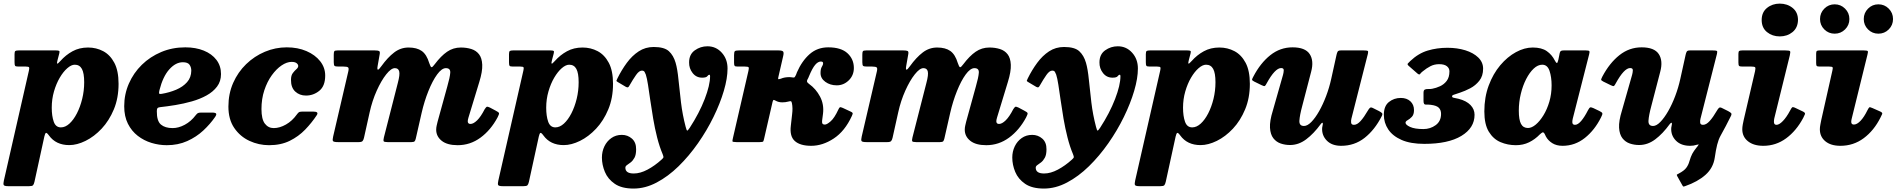

<svg xmlns="http://www.w3.org/2000/svg" viewBox="-70 -806 10757 1089"><path d="M35.5 -520H248Q261.5 -520 265.5 -517.2Q269.5 -514.5 266 -502L256.5 -466Q252 -449 254.2 -445.5Q256.5 -442 272.5 -460Q302.5 -494 341.2 -515.2Q380 -536.5 429.5 -536.5Q476 -536.5 515.2 -515.8Q554.5 -495 578.5 -449.8Q602.5 -404.5 602.5 -330.5Q602.5 -250 575.8 -185.8Q549 -121.5 506.5 -76.2Q464 -31 415.2 -7Q366.5 17 323 17Q247 17 207.5 -38Q195 -55 190.2 -52Q185.5 -49 181.5 -31.5L125.5 225Q122 240 117 245Q112 250 94.5 250H-22.5Q-46.5 250 -49.2 242.8Q-52 235.5 -48 218L94 -405.5Q97 -418.5 95.2 -423.5Q93.5 -428.5 76 -428.5H34Q18.5 -428.5 15.5 -433Q12.5 -437.5 12.5 -453V-499Q12.5 -513.5 17.2 -516.8Q22 -520 35.5 -520ZM223.5 -195Q223.5 -148 234.8 -115.8Q246 -83.5 275.5 -83.5Q300.5 -83.5 324 -105Q347.5 -126.5 366.2 -163Q385 -199.5 396.2 -245.2Q407.5 -291 407.5 -339.5Q407.5 -391.5 394.5 -415.2Q381.5 -439 354 -439Q334.5 -439 311.8 -419.2Q289 -399.5 269 -365.5Q249 -331.5 236.2 -287.5Q223.5 -243.5 223.5 -195Z M634.5 -203.5Q634.5 -271.5 661 -332Q687.5 -392.5 734.5 -438.5Q781.5 -484.5 844.5 -511Q907.5 -537.5 981 -537.5Q1040 -537.5 1085.8 -519Q1131.5 -500.5 1157.5 -466.5Q1183.5 -432.5 1183.5 -386Q1183.5 -344.5 1161 -314.8Q1138.5 -285 1101.2 -264.5Q1064 -244 1018.2 -231Q972.5 -218 925.2 -210.2Q878 -202.5 836.5 -198Q826 -196.5 822.8 -192Q819.5 -187.5 819.5 -175Q819 -119.5 842.8 -99.5Q866.5 -79.5 909 -79.5Q943 -79.5 978.2 -98.5Q1013.5 -117.5 1040 -152.5Q1046 -160 1051.2 -163.8Q1056.5 -167.5 1071 -167.5H1131.5Q1151.5 -167.5 1155.5 -162Q1159.5 -156.5 1150 -142.5Q1122 -102 1082.8 -65.5Q1043.5 -29 991.8 -5.8Q940 17.5 876 17.5Q832 17.5 789.2 4.5Q746.5 -8.5 711.5 -35.5Q676.5 -62.5 655.5 -104.2Q634.5 -146 634.5 -203.5ZM846 -273.5Q891 -281 929.2 -297.2Q967.5 -313.5 991 -340Q1014.5 -366.5 1015 -405Q1015 -424.5 1005 -438.8Q995 -453 967 -453Q926.5 -453 890.2 -412.5Q854 -372 834.5 -295Q831 -281 832.5 -276.2Q834 -271.5 846 -273.5Z M1774.5 -377.5Q1774.5 -318 1741 -291Q1707.5 -264 1665.5 -264Q1629 -264 1604.5 -286.8Q1580 -309.5 1580.5 -353.5Q1580.5 -378 1590.8 -391.5Q1601 -405 1611 -413.5Q1621 -422 1621.5 -431.5Q1621.5 -440.5 1612.2 -447.8Q1603 -455 1584 -455Q1557 -455 1527.2 -435Q1497.5 -415 1471.5 -379Q1445.5 -343 1429.2 -294Q1413 -245 1413 -187.5Q1413 -130 1432.2 -104.8Q1451.5 -79.5 1482.5 -79.5Q1516.5 -79.5 1552 -99.8Q1587.5 -120 1613.5 -156.5Q1619 -164 1624.2 -168.5Q1629.5 -173 1643.5 -173H1707.5Q1740 -173 1726.5 -152.5Q1698.5 -110 1661 -71Q1623.5 -32 1573.2 -7.2Q1523 17.5 1456 17.5Q1397.5 17.5 1344.8 -7Q1292 -31.5 1258.8 -80Q1225.5 -128.5 1225.5 -201.5Q1225.5 -274.5 1252.5 -335.8Q1279.5 -397 1326.2 -442.2Q1373 -487.5 1432.5 -512.5Q1492 -537.5 1556.5 -537.5Q1619 -537.5 1668.2 -516.2Q1717.5 -495 1746 -458.8Q1774.5 -422.5 1774.5 -377.5Z M1844.5 -520H2056Q2073 -520 2079.8 -516.8Q2086.5 -513.5 2083.5 -498L2072 -432.5Q2064.5 -390 2093 -430.5Q2129 -480.5 2165.8 -508.5Q2202.5 -536.5 2247.5 -536.5Q2294.5 -536.5 2322.2 -516.8Q2350 -497 2364.5 -448.5Q2372 -425.5 2377.5 -424.8Q2383 -424 2396 -442Q2431 -488.5 2465.8 -512.5Q2500.5 -536.5 2544 -536.5Q2576 -536.5 2603.2 -528Q2630.5 -519.5 2647 -498.2Q2663.5 -477 2665.2 -438.8Q2667 -400.5 2648.5 -341L2587 -139Q2583 -125.5 2583 -118.5Q2583 -103 2598.5 -103Q2615 -103 2636 -123.2Q2657 -143.5 2679 -186.5Q2687.5 -199.5 2691.5 -200.8Q2695.5 -202 2708.5 -196L2740.5 -179Q2758.5 -170 2760.2 -164.5Q2762 -159 2752 -140Q2713.5 -68 2655.2 -25.2Q2597 17.5 2526 17.5Q2466.5 17.5 2435.2 -7.5Q2404 -32.5 2404 -70.5Q2404 -82 2406.8 -94Q2409.5 -106 2412 -116L2467 -315.5Q2482 -367.5 2483.8 -393.5Q2485.5 -419.5 2459 -419.5Q2435.5 -419.5 2409.2 -383.5Q2383 -347.5 2359.8 -289.5Q2336.5 -231.5 2321.5 -166L2288.5 -21Q2286 -9.5 2281.8 -4.8Q2277.5 0 2263.5 0H2128Q2108.5 0 2106 -5.2Q2103.5 -10.5 2107.5 -27L2186.5 -336Q2199 -383 2194.2 -401.2Q2189.5 -419.5 2169.5 -419.5Q2148.5 -419.5 2120.5 -384.2Q2092.5 -349 2066.8 -291.8Q2041 -234.5 2026.5 -168.5L1994.5 -24.5Q1991.5 -11.5 1986.2 -5.8Q1981 0 1964.5 0H1847Q1822 0 1818.5 -6.2Q1815 -12.5 1819.5 -31.5L1905.5 -401Q1909.5 -418 1904.8 -423.2Q1900 -428.5 1878 -428.5H1850.5Q1833 -428.5 1828 -432Q1823 -435.5 1823 -453V-495Q1823 -510.5 1826 -515.2Q1829 -520 1844.5 -520Z M2840 -520H3052.5Q3066 -520 3070 -517.2Q3074 -514.5 3070.5 -502L3061 -466Q3056.5 -449 3058.8 -445.5Q3061 -442 3077 -460Q3107 -494 3145.8 -515.2Q3184.5 -536.5 3234 -536.5Q3280.5 -536.5 3319.8 -515.8Q3359 -495 3383 -449.8Q3407 -404.5 3407 -330.5Q3407 -250 3380.2 -185.8Q3353.5 -121.5 3311 -76.2Q3268.5 -31 3219.8 -7Q3171 17 3127.5 17Q3051.5 17 3012 -38Q2999.5 -55 2994.8 -52Q2990 -49 2986 -31.5L2930 225Q2926.5 240 2921.5 245Q2916.5 250 2899 250H2782Q2758 250 2755.2 242.8Q2752.5 235.5 2756.5 218L2898.5 -405.5Q2901.5 -418.5 2899.8 -423.5Q2898 -428.5 2880.5 -428.5H2838.5Q2823 -428.5 2820 -433Q2817 -437.5 2817 -453V-499Q2817 -513.5 2821.8 -516.8Q2826.5 -520 2840 -520ZM3028 -195Q3028 -148 3039.2 -115.8Q3050.5 -83.5 3080 -83.5Q3105 -83.5 3128.5 -105Q3152 -126.5 3170.8 -163Q3189.5 -199.5 3200.8 -245.2Q3212 -291 3212 -339.5Q3212 -391.5 3199 -415.2Q3186 -439 3158.5 -439Q3139 -439 3116.2 -419.2Q3093.5 -399.5 3073.5 -365.5Q3053.5 -331.5 3040.8 -287.5Q3028 -243.5 3028 -195Z M3912.5 -365.5Q3879 -365.5 3858.5 -391.8Q3838 -418 3838.5 -452Q3838.5 -497.5 3870.8 -520.5Q3903 -543.5 3942.5 -543.5Q3991 -543.5 4023.8 -507.2Q4056.5 -471 4056.5 -417.5Q4056.5 -362 4035.5 -290.8Q4014.5 -219.5 3977 -142.8Q3939.5 -66 3889 6.2Q3838.5 78.5 3779 136.8Q3719.5 195 3654.5 229.2Q3589.5 263.5 3523.5 263.5Q3456 263.5 3416.8 236.5Q3377.5 209.5 3360.8 169Q3344 128.5 3344 87.5Q3344 53.5 3358 24.2Q3372 -5 3397.5 -23Q3423 -41 3457 -41Q3490 -41 3514.2 -19.8Q3538.5 1.5 3538 41Q3538 71.5 3528.8 88.5Q3519.5 105.5 3507.5 114.8Q3495.5 124 3486.5 130Q3477.5 136 3477 144.5Q3476.5 178 3524.5 178Q3561.5 178 3602.8 156Q3644 134 3682 99.5Q3692 90.5 3693 86.5Q3694 82.5 3688.5 68.5Q3670.5 26 3657.2 -26.2Q3644 -78.5 3634.8 -132.8Q3625.5 -187 3618.5 -236.5Q3611.5 -286 3605.5 -324.5Q3599.5 -363 3593 -383Q3590 -390.5 3586 -398Q3582 -405.5 3570.5 -405.5Q3555 -405.5 3537.8 -381Q3520.5 -356.5 3500 -320.5Q3496 -313 3492.2 -311Q3488.5 -309 3480.5 -313L3435 -340Q3425.5 -345 3426.5 -348.8Q3427.5 -352.5 3432 -361.5Q3455.5 -409 3485.2 -449.5Q3515 -490 3552.8 -514.8Q3590.5 -539.5 3637.5 -539.5Q3698 -539.5 3724 -515.5Q3750 -491.5 3762 -450Q3772.5 -414 3778.2 -354.8Q3784 -295.5 3792.5 -225.2Q3801 -155 3819 -86.5Q3824.5 -65 3828 -65.2Q3831.5 -65.5 3842 -81Q3896.5 -165 3927 -244.2Q3957.5 -323.5 3957.5 -373.5Q3957.5 -382 3954 -382Q3947.5 -382 3941.8 -373.8Q3936 -365.5 3912.5 -365.5Z M4761.5 -148Q4722 -62 4659 -20.5Q4596 21 4531 21Q4468.5 21 4438.2 -6Q4408 -33 4415.5 -93L4423 -160Q4425 -175 4424.8 -191.2Q4424.5 -207.5 4421.5 -221.5Q4419.5 -231.5 4415 -232Q4410.5 -232.5 4399.5 -229.5Q4385 -225.5 4367 -225.5Q4345.5 -225.5 4329 -235Q4319.5 -240.5 4317 -238.8Q4314.5 -237 4312 -228.5L4264.5 -22Q4261.5 -8 4259 -4Q4256.5 0 4239 0H4107Q4084.5 0 4084.2 -5Q4084 -10 4088 -27L4175 -404Q4178.5 -419.5 4176.2 -424Q4174 -428.5 4154 -428.5H4114Q4100 -428.5 4096.8 -432.5Q4093.5 -436.5 4093.5 -450V-493.5Q4093.5 -511.5 4098.2 -515.8Q4103 -520 4120.5 -520H4346Q4366 -520 4371.5 -514Q4377 -508 4372 -487.5L4346 -374.5Q4343.5 -364.5 4343.5 -359.2Q4343.5 -354 4358.5 -359.5Q4370 -364.5 4382 -366.5Q4394 -368.5 4405.5 -368.5Q4416 -368.5 4423.5 -367Q4433 -365.5 4435.5 -367Q4438 -368.5 4442 -376Q4446.5 -384 4450 -395.5Q4478.5 -460.5 4522.2 -499Q4566 -537.5 4627.5 -537.5Q4700.5 -537.5 4736.8 -504Q4773 -470.5 4773 -420.5Q4773 -378.5 4744 -350.2Q4715 -322 4676 -322Q4638.5 -322 4611.2 -341.8Q4584 -361.5 4584 -391.5Q4584 -415.5 4591.2 -426.8Q4598.5 -438 4598.5 -447.5Q4598.5 -453.5 4594.5 -455.2Q4590.5 -457 4585.5 -457Q4569.5 -457 4553.5 -438.2Q4537.5 -419.5 4518.5 -373.5Q4517 -368.5 4514.5 -363.8Q4512 -359 4509.5 -354.5Q4506 -347.5 4507.5 -342.2Q4509 -337 4519.5 -329.5Q4558 -302 4581.2 -258Q4604.5 -214 4598 -161L4593 -122.5Q4591.5 -111.5 4594.5 -105.5Q4597.5 -99.5 4609 -99.5Q4620 -99.5 4641.2 -117.8Q4662.5 -136 4685.5 -185.5Q4690 -195.5 4693.8 -197.5Q4697.5 -199.5 4710 -194L4754 -173.5Q4764.5 -169 4766 -164.8Q4767.5 -160.5 4761.5 -148Z M4842.5 -520H5054Q5071 -520 5077.8 -516.8Q5084.5 -513.5 5081.5 -498L5070 -432.5Q5062.5 -390 5091 -430.5Q5127 -480.5 5163.8 -508.5Q5200.5 -536.5 5245.5 -536.5Q5292.5 -536.5 5320.2 -516.8Q5348 -497 5362.5 -448.5Q5370 -425.5 5375.5 -424.8Q5381 -424 5394 -442Q5429 -488.5 5463.8 -512.5Q5498.5 -536.5 5542 -536.5Q5574 -536.5 5601.2 -528Q5628.5 -519.5 5645 -498.2Q5661.5 -477 5663.2 -438.8Q5665 -400.5 5646.5 -341L5585 -139Q5581 -125.5 5581 -118.5Q5581 -103 5596.5 -103Q5613 -103 5634 -123.2Q5655 -143.5 5677 -186.5Q5685.5 -199.5 5689.5 -200.8Q5693.5 -202 5706.5 -196L5738.5 -179Q5756.5 -170 5758.2 -164.5Q5760 -159 5750 -140Q5711.5 -68 5653.2 -25.2Q5595 17.5 5524 17.5Q5464.5 17.5 5433.2 -7.5Q5402 -32.5 5402 -70.5Q5402 -82 5404.8 -94Q5407.5 -106 5410 -116L5465 -315.5Q5480 -367.5 5481.8 -393.5Q5483.5 -419.5 5457 -419.5Q5433.5 -419.5 5407.2 -383.5Q5381 -347.5 5357.8 -289.5Q5334.5 -231.5 5319.5 -166L5286.5 -21Q5284 -9.5 5279.8 -4.8Q5275.5 0 5261.5 0H5126Q5106.5 0 5104 -5.2Q5101.5 -10.5 5105.5 -27L5184.5 -336Q5197 -383 5192.2 -401.2Q5187.5 -419.5 5167.5 -419.5Q5146.5 -419.5 5118.5 -384.2Q5090.5 -349 5064.8 -291.8Q5039 -234.5 5024.5 -168.5L4992.5 -24.5Q4989.5 -11.5 4984.2 -5.8Q4979 0 4962.5 0H4845Q4820 0 4816.5 -6.2Q4813 -12.5 4817.5 -31.5L4903.5 -401Q4907.5 -418 4902.8 -423.2Q4898 -428.5 4876 -428.5H4848.5Q4831 -428.5 4826 -432Q4821 -435.5 4821 -453V-495Q4821 -510.5 4824 -515.2Q4827 -520 4842.5 -520Z M6240 -365.5Q6206.5 -365.5 6186 -391.8Q6165.5 -418 6166 -452Q6166 -497.5 6198.2 -520.5Q6230.5 -543.5 6270 -543.5Q6318.5 -543.5 6351.2 -507.2Q6384 -471 6384 -417.5Q6384 -362 6363 -290.8Q6342 -219.5 6304.5 -142.8Q6267 -66 6216.5 6.2Q6166 78.5 6106.5 136.8Q6047 195 5982 229.2Q5917 263.5 5851 263.5Q5783.5 263.5 5744.2 236.5Q5705 209.5 5688.2 169Q5671.5 128.5 5671.5 87.5Q5671.5 53.5 5685.5 24.2Q5699.5 -5 5725 -23Q5750.5 -41 5784.5 -41Q5817.5 -41 5841.8 -19.8Q5866 1.5 5865.5 41Q5865.5 71.5 5856.2 88.5Q5847 105.5 5835 114.8Q5823 124 5814 130Q5805 136 5804.5 144.5Q5804 178 5852 178Q5889 178 5930.2 156Q5971.5 134 6009.5 99.5Q6019.5 90.5 6020.5 86.5Q6021.5 82.5 6016 68.5Q5998 26 5984.8 -26.2Q5971.5 -78.5 5962.2 -132.8Q5953 -187 5946 -236.5Q5939 -286 5933 -324.5Q5927 -363 5920.5 -383Q5917.5 -390.5 5913.5 -398Q5909.5 -405.5 5898 -405.5Q5882.5 -405.5 5865.2 -381Q5848 -356.5 5827.5 -320.5Q5823.5 -313 5819.8 -311Q5816 -309 5808 -313L5762.5 -340Q5753 -345 5754 -348.8Q5755 -352.5 5759.5 -361.5Q5783 -409 5812.8 -449.5Q5842.5 -490 5880.2 -514.8Q5918 -539.5 5965 -539.5Q6025.5 -539.5 6051.5 -515.5Q6077.5 -491.5 6089.5 -450Q6100 -414 6105.8 -354.8Q6111.5 -295.5 6120 -225.2Q6128.5 -155 6146.5 -86.5Q6152 -65 6155.5 -65.2Q6159 -65.5 6169.5 -81Q6224 -165 6254.5 -244.2Q6285 -323.5 6285 -373.5Q6285 -382 6281.5 -382Q6275 -382 6269.2 -373.8Q6263.5 -365.5 6240 -365.5Z M6452 -520H6664.5Q6678 -520 6682 -517.2Q6686 -514.5 6682.5 -502L6673 -466Q6668.5 -449 6670.8 -445.5Q6673 -442 6689 -460Q6719 -494 6757.8 -515.2Q6796.5 -536.5 6846 -536.5Q6892.5 -536.5 6931.8 -515.8Q6971 -495 6995 -449.8Q7019 -404.5 7019 -330.5Q7019 -250 6992.2 -185.8Q6965.5 -121.5 6923 -76.2Q6880.5 -31 6831.8 -7Q6783 17 6739.5 17Q6663.5 17 6624 -38Q6611.5 -55 6606.8 -52Q6602 -49 6598 -31.5L6542 225Q6538.5 240 6533.5 245Q6528.5 250 6511 250H6394Q6370 250 6367.2 242.8Q6364.5 235.5 6368.5 218L6510.5 -405.5Q6513.5 -418.5 6511.8 -423.5Q6510 -428.5 6492.5 -428.5H6450.5Q6435 -428.5 6432 -433Q6429 -437.5 6429 -453V-499Q6429 -513.5 6433.8 -516.8Q6438.5 -520 6452 -520ZM6640 -195Q6640 -148 6651.2 -115.8Q6662.5 -83.5 6692 -83.5Q6717 -83.5 6740.5 -105Q6764 -126.5 6782.8 -163Q6801.5 -199.5 6812.8 -245.2Q6824 -291 6824 -339.5Q6824 -391.5 6811 -415.2Q6798 -439 6770.5 -439Q6751 -439 6728.2 -419.2Q6705.5 -399.5 6685.5 -365.5Q6665.5 -331.5 6652.8 -287.5Q6640 -243.5 6640 -195Z M7039 -372Q7079 -448.5 7135 -493Q7191 -537.5 7261 -537.5Q7333 -537.5 7358.2 -499.5Q7383.5 -461.5 7366.5 -398.5L7316 -204.5Q7302 -152.5 7300 -122Q7298 -91.5 7326 -91.5Q7345.5 -91.5 7367.8 -114.2Q7390 -137 7411.8 -175.2Q7433.5 -213.5 7451.5 -261Q7469.5 -308.5 7480.5 -358.5L7510.5 -494.5Q7513 -506 7516.8 -513Q7520.5 -520 7535 -520H7664.5Q7682.5 -520 7687.2 -517.5Q7692 -515 7688.5 -501L7595 -133Q7592 -121.5 7593.5 -109.8Q7595 -98 7609.5 -98Q7627.5 -98 7647 -119.5Q7666.5 -141 7688.5 -179Q7694.5 -189.5 7700 -194.2Q7705.5 -199 7716.5 -193.5L7751.5 -176Q7764 -169.5 7768.8 -164.2Q7773.5 -159 7766.5 -146Q7727 -69 7669.8 -24Q7612.5 21 7537 21Q7484.5 21 7455.5 -8.5Q7426.5 -38 7429 -80.5L7433 -102.5Q7433.5 -110 7430 -109.8Q7426.5 -109.5 7421 -102Q7381 -47.5 7338.2 -15.5Q7295.5 16.5 7247 16.5Q7219.5 16.5 7194.2 8Q7169 -0.5 7152.2 -22Q7135.5 -43.5 7133.2 -81.5Q7131 -119.5 7149.5 -179L7207 -381Q7210.5 -393 7211.2 -406.5Q7212 -420 7196.5 -420Q7162 -420 7114.5 -333.5Q7108 -320.5 7103.8 -318.2Q7099.5 -316 7086.5 -322.5L7043.5 -343.5Q7030.5 -350 7031.5 -355Q7032.5 -360 7039 -372Z M7779 -155Q7779 -204.5 7807.8 -227.5Q7836.5 -250.5 7875 -250.5Q7909 -250.5 7929.5 -231.5Q7950 -212.5 7950 -181.5Q7950 -156 7938 -143.5Q7926 -131 7914 -124.5Q7902 -118 7902 -110Q7902 -98 7928 -86Q7954 -74 8003.5 -74Q8042.5 -74 8073 -96.2Q8103.5 -118.5 8103.5 -160Q8103.5 -182 8090.8 -194.8Q8078 -207.5 8045.5 -211.5Q8028.5 -213.5 8016.2 -212.8Q8004 -212 8004 -234V-279.5Q8004 -294.5 8011.5 -298Q8019 -301.5 8030.2 -301Q8041.5 -300.5 8053 -302.5Q8075 -306.5 8097.5 -316.8Q8120 -327 8135.5 -347.2Q8151 -367.5 8151 -401.5Q8151 -419 8136.5 -430.5Q8122 -442 8092.5 -442Q8066 -442 8043.8 -430.8Q8021.5 -419.5 7998.5 -400.5Q7988.5 -392.5 7984.5 -386.2Q7980.5 -380 7969.5 -389L7921.5 -431Q7910.5 -440 7914.8 -445.5Q7919 -451 7928.5 -459.5Q7975 -503.5 8027.8 -519.2Q8080.5 -535 8139.5 -535Q8195 -535 8241 -520.8Q8287 -506.5 8314.5 -479.8Q8342 -453 8342 -416.5Q8342 -375 8320.5 -348Q8299 -321 8268.8 -305.2Q8238.5 -289.5 8212.5 -281Q8181.5 -270.5 8173.8 -268Q8166 -265.5 8166 -259Q8166 -253 8176.8 -251.2Q8187.5 -249.5 8203.5 -245.5Q8247.5 -234 8270.5 -210.2Q8293.5 -186.5 8293.5 -155Q8293.5 -80.5 8218.8 -35.2Q8144 10 8008.5 10Q7930.5 10 7879.8 -12.2Q7829 -34.5 7804 -72Q7779 -109.5 7779 -155Z M9011 -140.5Q8975 -68 8919 -23.5Q8863 21 8792.5 21Q8758 21 8734 5.8Q8710 -9.5 8698 -32Q8695 -39 8692.8 -43Q8690.5 -47 8689 -50Q8684 -57 8679 -55Q8674 -53 8663.5 -43.5Q8636.5 -15.5 8602.8 1Q8569 17.5 8528 17.5Q8481.5 17.5 8440.8 0.2Q8400 -17 8374.5 -58.8Q8349 -100.5 8349 -174Q8349 -254.5 8373.8 -321Q8398.5 -387.5 8439.2 -435.8Q8480 -484 8528.2 -510.2Q8576.5 -536.5 8623.5 -536.5Q8674 -536.5 8703.2 -516Q8732.5 -495.5 8749 -462.5Q8755.5 -450 8760 -448.8Q8764.5 -447.5 8769 -468L8776.5 -505Q8778.5 -513 8782.5 -516.5Q8786.5 -520 8799 -520H8925Q8942 -520 8944.5 -515.8Q8947 -511.5 8943.5 -498L8850.5 -133Q8848 -122.5 8848 -113.5Q8848 -98 8863 -98Q8879.5 -98 8898.5 -120.2Q8917.5 -142.5 8937 -181Q8944.5 -195 8949.5 -196.8Q8954.5 -198.5 8967 -193L9001.5 -176.5Q9016.5 -169.5 9018.2 -163.5Q9020 -157.5 9011 -140.5ZM8730.5 -321.5Q8730.5 -368.5 8718.8 -403.8Q8707 -439 8677.5 -439Q8652.5 -439 8629 -417Q8605.5 -395 8586.2 -357.5Q8567 -320 8555.8 -273.5Q8544.5 -227 8544.5 -178.5Q8544.5 -126.5 8557 -103.2Q8569.5 -80 8596.5 -80Q8617.5 -80 8640.8 -99.5Q8664 -119 8684.5 -152.5Q8705 -186 8717.8 -229.5Q8730.5 -273 8730.5 -321.5Z M9018.5 -372Q9059 -448.5 9115 -493Q9171 -537.5 9241 -537.5Q9313 -537.5 9338.2 -499.5Q9363.5 -461.5 9346.5 -398.5L9296 -204.5Q9282 -152.5 9280 -122Q9278 -91.5 9306 -91.5Q9325 -91.5 9347.2 -114.2Q9369.5 -137 9391.5 -175.2Q9413.5 -213.5 9431.5 -261Q9449.5 -308.5 9460.5 -358.5L9490.5 -494.5Q9493 -506 9496.8 -513Q9500.5 -520 9515 -520H9644.5Q9662.5 -520 9667.2 -517.5Q9672 -515 9668.5 -501L9575 -133Q9572 -121.5 9573.2 -109.8Q9574.5 -98 9589.5 -98Q9607.5 -98 9627 -119.5Q9646.5 -141 9668.5 -179Q9674.5 -189.5 9680 -194.2Q9685.5 -199 9696.5 -193.5L9731.5 -176Q9744 -169.5 9748.8 -164.2Q9753.5 -159 9746.5 -146Q9731.5 -116.5 9718.5 -91Q9705.5 -65.5 9689 -36.5Q9677 -15 9669.5 15Q9662 45 9656 87.5Q9647.5 146.5 9603.2 185.8Q9559 225 9488.5 249.5Q9480 252.5 9477.8 252Q9475.5 251.5 9471.5 244L9443 193Q9439 185.5 9441.8 183.8Q9444.5 182 9451.5 178.5Q9482 162.5 9494.2 146Q9506.5 129.5 9512 109Q9520 82 9528.2 66.5Q9536.5 51 9552 31.5Q9554 29 9556 26.8Q9558 24.5 9559.5 22Q9566 13 9565 13Q9564 13 9552.5 15.5Q9536.5 21 9516.5 21Q9464.5 21 9435.5 -8.5Q9406.5 -38 9409 -80.5L9413 -102.5Q9413.5 -110 9410 -109.8Q9406.5 -109.5 9400.5 -102Q9361 -47.5 9318.2 -15.5Q9275.5 16.5 9227 16.5Q9199.5 16.5 9174.2 8Q9149 -0.5 9132.2 -22Q9115.5 -43.5 9113.2 -81.5Q9111 -119.5 9129.5 -179L9187 -381Q9190.5 -393 9191.2 -406.5Q9192 -420 9176 -420Q9142 -420 9094.5 -333.5Q9088 -320.5 9083.8 -318.2Q9079.5 -316 9066.5 -322.5L9023.5 -343.5Q9010.5 -350 9011.5 -355Q9012.5 -360 9018.5 -372Z M9922 -692.5Q9922 -736.5 9952.2 -761Q9982.5 -785.5 10024.5 -785.5Q10067 -785.5 10097.5 -761Q10128 -736.5 10128 -692.5Q10127 -648.5 10097 -624Q10067 -599.5 10024.5 -599.5Q9982.5 -599.5 9952.2 -624Q9922 -648.5 9922 -692.5ZM10081.5 -491.5 9993.5 -134.5Q9991.5 -125 9991.5 -115Q9991.5 -98 10006 -98Q10021.5 -98 10042.2 -119.5Q10063 -141 10083 -178.5Q10090.5 -193 10094.8 -197Q10099 -201 10115 -193L10156 -173.5Q10170.5 -166.5 10167.5 -158.5Q10164.5 -150.5 10157.5 -137Q10118.5 -64 10060.8 -21.5Q10003 21 9931 21Q9876.5 21 9844.2 -4.8Q9812 -30.5 9812 -73Q9812 -84.5 9814.8 -100Q9817.5 -115.5 9820 -125.5L9884.5 -402.5Q9888 -419 9885.2 -423.8Q9882.5 -428.5 9863 -428.5H9812.5Q9797.5 -428.5 9793.8 -432.5Q9790 -436.5 9790 -452V-500.5Q9790 -514 9794.8 -517Q9799.5 -520 9812 -520H10056.5Q10080 -520 10083 -515.5Q10086 -511 10081.5 -491.5Z M10522 -496 10433 -134.5Q10430 -123.5 10430 -115Q10430 -99.5 10445 -99.5Q10462.5 -99.5 10482.8 -120.8Q10503 -142 10521.5 -180Q10528.5 -193.5 10532 -196.8Q10535.5 -200 10550.5 -193L10594.5 -173.5Q10608.5 -167 10605.5 -159.5Q10602.5 -152 10596 -139.5Q10559 -65.5 10500.8 -22.2Q10442.5 21 10368.5 21Q10314 21 10283 -4.8Q10252 -30.5 10252 -73Q10252 -84.5 10255 -100Q10258 -115.5 10260 -125.5L10323 -405.5Q10326.5 -420 10324.2 -424.2Q10322 -428.5 10303.5 -428.5H10250.5Q10238 -428.5 10234.5 -432Q10231 -435.5 10231 -448.5V-501.5Q10231 -513.5 10234.8 -516.8Q10238.5 -520 10250 -520H10500.5Q10520.5 -520 10523.5 -516.2Q10526.5 -512.5 10522 -496ZM10584 -615Q10549.5 -615 10525.2 -639.2Q10501 -663.5 10501 -698Q10501 -732.5 10525.2 -757Q10549.5 -781.5 10584 -781.5Q10618.5 -781.5 10642.8 -757Q10667 -732.5 10667 -698Q10667 -663.5 10642.8 -639.2Q10618.5 -615 10584 -615ZM10336 -615Q10301.5 -615 10277.2 -639.2Q10253 -663.5 10253 -698Q10253 -732.5 10277.2 -757Q10301.5 -781.5 10336 -781.5Q10370.5 -781.5 10395 -757Q10419.5 -732.5 10419.5 -698Q10419.5 -663.5 10395 -639.2Q10370.5 -615 10336 -615Z"/></svg>

Font: Besley* Heavy
Style: Italic
Weight: 800
Italic angle: -13°
Designer: Owen Earl
Foundry: indestructible type*
Version: Version 3.000; ttfautohint (v1.8.3)